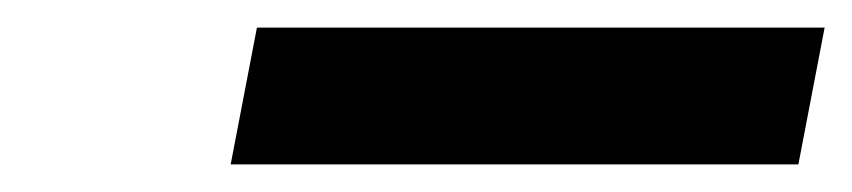

<svg xmlns="http://www.w3.org/2000/svg" viewBox="-20 -869 617 139"><path d="M166 -849H577L558 -750H147Z"/></svg>

Font: Teachers
Style: Bold Italic
Weight: 700
Designer: Alfredo Marco Pradil & Chank Diesel
Version: Version 0.009